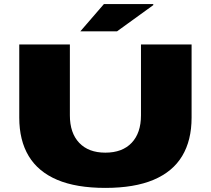

<svg xmlns="http://www.w3.org/2000/svg" viewBox="-20 -905 1029 937"><path d="M494 12Q352 12 259 -27.5Q166 -67 120 -143.5Q74 -220 74 -331V-688H321V-342Q321 -256 366.5 -208Q412 -160 494 -160Q577 -160 622.5 -208Q668 -256 668 -342V-688H915V-331Q915 -220 869 -143.5Q823 -67 729.5 -27.5Q636 12 494 12ZM372 -752 487 -885H728V-880L551 -752Z"/></svg>

Font: Archivo Expanded Black
Style: Regular
Weight: 900
Width: 7
Designer: Hector Gatti
Foundry: Omnibus-Type
Version: Version 2.001